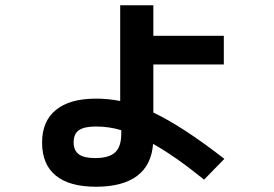

<svg xmlns="http://www.w3.org/2000/svg" viewBox="-20 -657 1040 730"><path d="M140 -115Q140 -196 192.5 -239Q245 -282 345 -282Q391 -282 437 -273V-637H563V-521H831V-412H563V-229Q672 -178 833 -53L756 26Q646 -63 562 -110Q556 -29 501 12Q446 53 345 53Q244 53 192 10.5Q140 -32 140 -115ZM342 -56Q394 -56 417.5 -77.5Q441 -99 441 -148V-162Q395 -176 345 -176Q300 -176 280 -162Q260 -148 260 -116Q260 -85 279.5 -70.5Q299 -56 342 -56Z"/></svg>

Font: Enso
Style: Bold
Weight: 700
Designer: Coji Morishita
Foundry: UNDERFOREST DESIGN
Version: Version 1.000